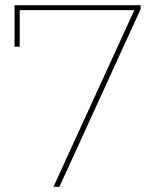

<svg xmlns="http://www.w3.org/2000/svg" viewBox="-20 -720 610 740"><path d="M501 -688 513 -681H47L56 -689V-540H36V-700H522V-685L209 0H186Z"/></svg>

Font: Montserrat
Style: Regular
Weight: 400
Designer: Julieta Ulanovsky
Foundry: Julieta Ulanovsky
Version: Version 8.000